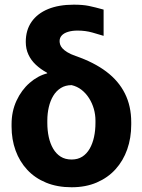

<svg xmlns="http://www.w3.org/2000/svg" viewBox="-20 -788 603 818"><path d="M89.8 -609.4Q89.8 -659.7 114.5 -695.1Q139.2 -730.5 184.8 -749.3Q230.5 -768.1 294.4 -768.1Q333 -768.1 358.9 -762.7Q384.8 -757.3 421.4 -747.1V-635.3Q402.8 -641.1 373.5 -649.4Q344.2 -657.7 310.5 -657.7Q287.1 -657.7 269.8 -652.3Q252.4 -647 243.2 -637Q233.9 -627 233.9 -612.8Q233.9 -606 236.3 -598.1Q238.8 -590.3 245.8 -582.3Q252.9 -574.2 266.6 -565.7Q280.3 -557.1 302.7 -549.3Q380.4 -522.5 432.9 -482.9Q485.4 -443.4 512.2 -389.6Q539.1 -335.9 539.1 -267.1V-257.3Q539.1 -200.2 522 -151.6Q504.9 -103 472.2 -66.9Q439.5 -30.8 392.3 -10.5Q345.2 9.8 285.2 9.8Q224.1 9.8 176.5 -9.8Q128.9 -29.3 96.2 -64.5Q63.5 -99.6 46.4 -146.7Q29.3 -193.8 29.3 -249V-258.8Q29.3 -313.5 50.3 -358.9Q71.3 -404.3 106.2 -434.8Q141.1 -465.3 181.6 -475.6L179.7 -478.5Q152.8 -493.2 132.6 -512.2Q112.3 -531.2 101.1 -555.4Q89.8 -579.6 89.8 -609.4ZM181.6 -274.4V-264.6Q181.6 -232.4 187.7 -204.3Q193.8 -176.3 206.5 -154.5Q219.2 -132.8 238.5 -120.6Q257.8 -108.4 285.2 -108.4Q311.5 -108.4 330.6 -120.6Q349.6 -132.8 362.1 -154.5Q374.5 -176.3 380.6 -204.3Q386.7 -232.4 386.7 -264.6V-274.4Q386.7 -299.3 379.9 -323.7Q373 -348.1 359.6 -369.4Q346.2 -390.6 327.4 -405.3Q308.6 -419.9 285.2 -425.3Q258.8 -425.3 239.3 -413.1Q219.7 -400.9 207 -379.9Q194.3 -358.9 188 -331.8Q181.6 -304.7 181.6 -274.4Z"/></svg>

Font: Roboto ExtraBold
Style: Regular
Weight: 800
Designer: Christian Robertson
Foundry: Google
Version: Version 3.009; 2024